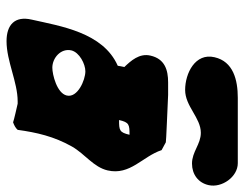

<svg xmlns="http://www.w3.org/2000/svg" viewBox="-100 -600 747 587"><g transform="rotate(90 273.5 -306.5)"><path d="M155 -589C141 -530 204 -499 255 -499C305 -499 340 -547 386 -547C421 -547 444 -520 480 -520C513 -520 539 -539 546 -571C555 -611 521 -660 479 -660H279C224 -660 168 -646 155 -589ZM392 -329C385 -298 378 -297 347 -297C354 -328 361 -329 392 -329ZM134 -151C140 -176 176 -194 198 -194C225 -194 280 -170 272 -137C265 -107 208 -93 187 -93C157 -93 127 -119 134 -151ZM40 -30C28 22 56 47 106 47C167 47 231 13 290 13H297C306 15 346 24 354 27C362 24 371 20 377 13C385 -45 397 -98 428 -153C451 -193 491 -219 501 -262C517 -331 458 -369 439 -427L415 -440C414 -441 312 -445 270 -447H232C194 -447 160 -437 150 -393C142 -359 166 -333 185 -313L181 -293C79 -248 60 -118 40 -30Z"/></g></svg>

Font: Charger
Style: OversprayIt
Weight: 400
Designer: Jasper
Foundry: Cannot Into Space Fonts
Version: Version 0.980